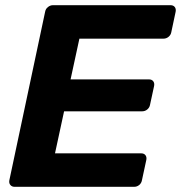

<svg xmlns="http://www.w3.org/2000/svg" viewBox="-20 -720 698 740"><path d="M36 0Q26 0 20 -7Q14 -14 16 -25L154 -675Q156 -686 165 -693Q174 -700 184 -700H637Q648 -700 653.5 -693Q659 -686 657 -675L640 -595Q638 -585 629.5 -578Q621 -571 610 -571H286L252 -414H554Q565 -414 570.5 -407Q576 -400 574 -389L558 -315Q556 -305 547.5 -298Q539 -291 528 -291H227L192 -129H524Q535 -129 540.5 -122Q546 -115 544 -104L527 -25Q525 -14 516.5 -7Q508 0 497 0Z"/></svg>

Font: Rubik SemiBold
Style: Italic
Weight: 600
Italic angle: -12°
Designer: Hubert and Fischer
Foundry: Hubert and Fischer
Version: Version 2.300;gftools[0.9.30]